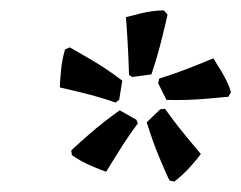

<svg xmlns="http://www.w3.org/2000/svg" viewBox="-20 -760 464 369"><path d="M271 -617 234 -612 228 -616Q227 -650 225 -683.5Q223 -717 222 -727Q229 -729 251.5 -734.5Q274 -740 295 -740L302 -732Q300 -722 291.5 -687.5Q283 -653 271 -617ZM215 -605 209 -568 202 -563Q170 -574 137 -582Q104 -590 95 -592Q95 -599 97 -622Q99 -645 105 -665L114 -669Q123 -664 154 -646Q185 -628 215 -605ZM300 -568 284 -600 286 -609Q318 -619 349.5 -631.5Q381 -644 390 -648Q394 -642 406 -622Q418 -602 424 -583L419 -574Q409 -573 373.5 -570Q338 -567 300 -568ZM262 -525 288 -550 297 -551Q317 -523 338.5 -497Q360 -471 366 -464Q362 -458 347 -441Q332 -424 315 -411L306 -413Q301 -422 287 -455.5Q273 -489 262 -525ZM210 -548 242 -530 245 -523Q225 -496 207 -467Q189 -438 184 -430Q177 -432 156 -441Q135 -450 118 -462L117 -471Q124 -478 151.5 -502Q179 -526 210 -548Z"/></svg>

Font: Alegreya SC Medium
Style: Italic
Weight: 500
Italic angle: -7°
Designer: Juan Pablo del Peral
Foundry: Huerta Tipografica
Version: Version 2.007; ttfautohint (v1.6)